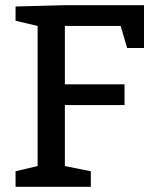

<svg xmlns="http://www.w3.org/2000/svg" viewBox="-20 -720 610 740"><path d="M230 -395H460V-315H230V-80L330 -60V0H40V-60L125 -80V-620L40 -640V-695L230 -700H535V-535H470L445 -620H230Z"/></svg>

Font: Bitter
Style: Regular
Weight: 400
Designer: Sol Matas
Foundry: Sol Matas
Version: Version 1.300;PS 001.300;hotconv 1.0.70;makeotf.lib2.5.58329